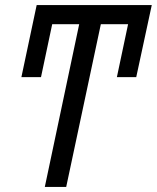

<svg xmlns="http://www.w3.org/2000/svg" viewBox="-20 -734 616 754"><path d="M240 0 376 -639H483L439 -431H515L576 -714H124L64 -431H141L185 -639H291L156 0Z"/></svg>

Font: Noto Sans Display SemiCondensed
Style: Italic
Weight: 400
Width: 4
Italic angle: -12°
Designer: Monotype Design Team
Foundry: Monotype Imaging Inc.
Version: Version 1.900